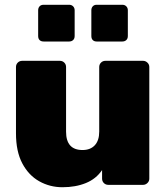

<svg xmlns="http://www.w3.org/2000/svg" viewBox="-20 -775 697 805"><path d="M242 10Q189 10 144.5 -15Q100 -40 73.5 -90Q47 -140 47 -216V-494Q47 -505 54.5 -512.5Q62 -520 73 -520H231Q242 -520 249.5 -512.5Q257 -505 257 -494V-223Q257 -146 326 -146Q359 -146 377.5 -166Q396 -186 396 -223V-494Q396 -505 403.5 -512.5Q411 -520 422 -520H580Q590 -520 598 -512.5Q606 -505 606 -494V-26Q606 -15 598 -7.5Q590 0 580 0H434Q423 0 415.5 -7.5Q408 -15 408 -26V-62Q383 -25 340 -7.5Q297 10 242 10ZM385 -601Q375 -601 369 -607Q363 -613 363 -624V-732Q363 -742 369 -748.5Q375 -755 385 -755H493Q503 -755 509.5 -748.5Q516 -742 516 -732V-624Q516 -613 509.5 -607Q503 -601 493 -601ZM163 -601Q152 -601 146 -607Q140 -613 140 -624V-732Q140 -742 146 -748.5Q152 -755 163 -755H270Q280 -755 286.5 -748.5Q293 -742 293 -732V-624Q293 -613 286.5 -607Q280 -601 270 -601Z"/></svg>

Font: Rubik ExtraBold
Style: Regular
Weight: 800
Designer: Hubert and Fischer
Foundry: Hubert and Fischer
Version: Version 2.300;gftools[0.9.30]